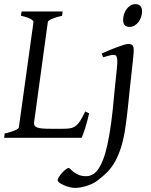

<svg xmlns="http://www.w3.org/2000/svg" viewBox="-20 -671 733 935"><path d="M414.1 -119.1Q404.3 -76.7 394.3 -45.4Q384.3 -14.2 377.9 0H0L2.9 -21Q33.7 -27.8 52.2 -35.9Q70.8 -43.9 71.8 -50.8L143.1 -564Q144 -569.8 128.9 -578.6Q113.8 -587.4 82 -594.2L85 -615.2H285.2L282.2 -594.2Q251.5 -587.4 232.9 -579.1Q214.4 -570.8 212.9 -564L146 -75.2Q145 -66.4 147.9 -60.3Q150.9 -54.2 159.9 -50.5Q168.9 -46.9 184.8 -45.4Q200.7 -43.9 225.1 -43.9H287.1Q307.6 -43.9 322 -46.4Q336.4 -48.8 348.1 -57.4Q359.9 -65.9 370.6 -82.5Q381.3 -99.1 395 -127.9ZM631.3 -424.8Q631.3 -419.4 630.1 -406Q628.9 -392.6 627 -374.5Q625 -356.4 622.8 -335.7Q620.6 -314.9 618.4 -295.2Q616.2 -275.4 614.3 -258.5Q612.3 -241.7 611.3 -231Q609.4 -213.9 607.4 -192.1Q605.5 -170.4 602.5 -145Q599.6 -119.6 596.2 -91.1Q592.8 -62.5 587.9 -32.2Q578.1 24.9 563.7 63.7Q549.3 102.5 532.2 129.2Q515.1 155.8 495.8 173.6Q476.6 191.4 456.5 207Q443.4 217.3 427.7 224.4Q412.1 231.4 397 235.8Q381.8 240.2 368.7 242.2Q355.5 244.1 346.7 244.1Q333 244.1 317.9 240.2Q302.7 236.3 290 230.5Q277.3 224.6 269 218.3Q260.7 211.9 260.7 207Q260.7 200.7 267.1 190.4Q273.4 180.2 282.2 170.7Q291 161.1 300 154.1Q309.1 147 314 147Q317.9 147 323.7 153.3Q329.6 159.7 339.4 167Q349.1 174.3 363.8 180.7Q378.4 187 399.9 187Q441.4 187 468.3 136.7Q495.1 86.4 510.7 -5.4Q517.1 -41.5 521.5 -74.2Q525.9 -106.9 528.8 -134.8Q531.7 -162.6 533.7 -184.3Q535.6 -206.1 537.1 -220.2Q537.6 -228 539.1 -241Q540.5 -253.9 542 -268.8Q543.5 -283.7 545.2 -299.6Q546.9 -315.4 548.3 -329.6Q549.8 -343.8 550.5 -354.7Q551.3 -365.7 551.3 -371.1Q551.3 -382.3 549.8 -388.9Q548.3 -395.5 545.7 -398.7Q543 -401.9 539.3 -402.8Q535.6 -403.8 531.2 -403.8Q526.9 -403.8 518.8 -402.1Q510.7 -400.4 502.4 -397.9Q493.2 -395.5 482.4 -392.1L475.1 -410.2Q495.6 -419.4 516.1 -428Q536.6 -436.5 554.2 -442.9Q571.8 -449.2 585 -453.1Q598.1 -457 604 -457Q617.7 -457 624.5 -451.2Q631.3 -445.3 631.3 -424.8ZM671.9 -616.2Q671.9 -602.5 667.5 -589.1Q663.1 -575.7 655 -564.7Q647 -553.7 635.7 -546.9Q624.5 -540 610.8 -540Q579.6 -540 579.6 -574.2Q579.6 -587.4 583.7 -600.8Q587.9 -614.3 595.7 -625.5Q603.5 -636.7 614.5 -643.8Q625.5 -650.9 639.6 -650.9Q654.8 -650.9 663.3 -641.8Q671.9 -632.8 671.9 -616.2Z"/></svg>

Font: Gentium Plus Eur
Style: Italic
Weight: 400
Italic angle: -8°
Designer: J. Victor Gaultney, Annie Olsen, Iska Routamaa, Becca Hirsbrunner
Foundry: SIL International
Version: Version 5.000